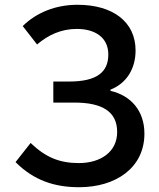

<svg xmlns="http://www.w3.org/2000/svg" viewBox="-20 -770 667 803"><path d="M311 13C464 13 584 -68 584 -211C584 -308 526 -371 442 -390V-395C510 -422 547 -483 547 -559C547 -678 453 -750 304 -750C212 -750 132 -717 75 -661L135 -584C182 -624 236 -649 301 -649C377 -649 433 -614 433 -542C433 -469 386 -429 269 -429H203V-341H291C408 -341 470 -303 470 -218C470 -134 400 -88 310 -88C230 -88 172 -111 108 -172L45 -92C121 -16 207 13 311 13Z"/></svg>

Font: Spoqa Han Sans Neo Medium
Style: Regular
Weight: 500
Designer: [Spoqa Han Sans Neo] Dong-huui Kim ___ Younghwa Kang ___ Yujin Lee ___ [Noto Sans] Ryoko NISHIZUKA ____ (kana & ideograp
Foundry: Spoqa (http://www.spoqa-han-sans.com)
Version: Version 1.100;hotconv 1.0.109;makeotfexe 2.5.65596